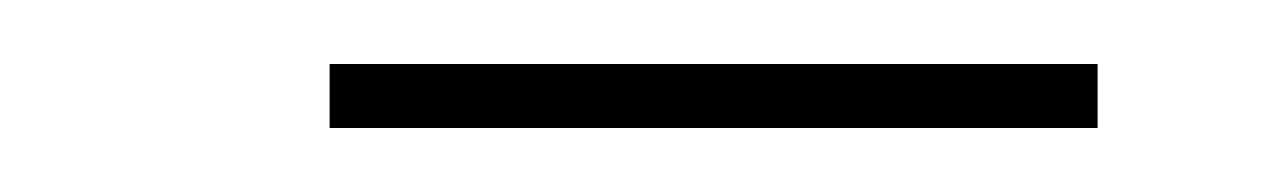

<svg xmlns="http://www.w3.org/2000/svg" viewBox="-20 -305 400 60"><path d="M83 -285H323V-265H83Z"/></svg>

Font: Bodoni* 11
Style: Italic
Weight: 400
Italic angle: -13°
Version: Version 1.002